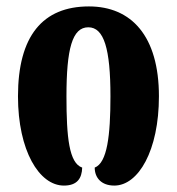

<svg xmlns="http://www.w3.org/2000/svg" viewBox="-20 -570 551 598"><path d="M179 8C220 8 235 -14 236 -48C195 -62 187 -143 187 -270C187 -418 205 -485 255 -485C304 -485 324 -418 324 -270C324 -148 314 -63 275 -48C275 -16 296 8 336 8C411 8 475 -101 475 -270C475 -458 389 -550 257 -550C113 -550 36 -458 36 -270C36 -101 102 8 179 8Z"/></svg>

Font: Noto Serif Georgian ExtraCondensed ExtraBold
Style: Regular
Weight: 800
Width: 2
Designer: Monotype Design Team, Akaki Razmadze
Foundry: Google LLC
Version: Version 2.003